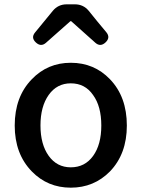

<svg xmlns="http://www.w3.org/2000/svg" viewBox="-20 -854 654 887"><path d="M307 13Q200 13 127 -62Q48 -143 48 -274Q48 -407 127 -488Q200 -564 307 -564Q415 -564 488 -488Q566 -407 566 -274Q566 -143 488 -62Q414 13 307 13ZM307 -81Q372 -81 410 -133.5Q448 -186 448 -274Q448 -363 410 -415Q373 -469 307 -469Q243 -469 205 -415.5Q167 -362 167 -274.5Q167 -187 205 -134Q243 -81 307 -81ZM142 -704 224 -804Q249 -834 288 -834H326Q365 -834 390 -804L428 -757L472 -704Q491 -680 467.5 -658Q444 -636 421 -656L309 -756H305L192 -656Q169 -636 145.5 -658Q122 -680 142 -704Z"/></svg>

Font: GenSenRounded JP M
Style: Regular
Weight: 500
Version: Version 1.501;PS 1;hotconv 16.6.51;makeotf.lib2.5.65220